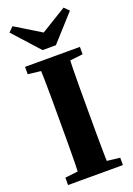

<svg xmlns="http://www.w3.org/2000/svg" viewBox="-165 -941 697 1003"><g transform="rotate(-20 183.5 -439.5)"><path d="M31 0V-41L160 -56H206L336 -41V0ZM101 0Q103 -46 104 -98Q105 -150 105 -204Q105 -258 105 -310V-350Q105 -401 105 -454.5Q105 -508 104 -559.5Q103 -611 101 -657H266Q264 -612 263 -560Q262 -508 262 -455Q262 -402 262 -350V-311Q262 -259 262 -205Q262 -151 263 -99Q264 -47 265 0ZM31 -616V-657H336V-616L206 -601H160ZM42 -879 217 -772H151L326 -879L352 -853L221 -708H147L16 -853Z"/></g></svg>

Font: Source Serif 4 36pt
Style: Bold
Weight: 700
Designer: Frank Grießhammer
Foundry: Adobe Systems Incorporated
Version: Version 4.004;hotconv 1.0.116;makeotfexe 2.5.65601